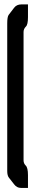

<svg xmlns="http://www.w3.org/2000/svg" viewBox="-20 -748 154 895"><path d="M110.4 68.4V127.9Q110.4 127.9 77.1 127.9Q58.6 127.9 45.9 111.3L21.5 80.1Q13.7 70.3 13.7 48.8V-638.7Q13.7 -669.9 20.5 -678.7L45.9 -711.9Q57.6 -727.5 80.1 -727.5H110.4V-668Q110.4 -632.8 100.6 -624Q89.8 -613.3 89.8 -598.6V-1Q89.8 13.7 99.6 23.4Q110.4 33.2 110.4 68.4Z"/></svg>

Font: Vancouver Drive
Style: Bold
Weight: 700
Designer: Valery Zaveryaev
Foundry: Cyreal (www.cyreal.org)
Version: Version 1.01